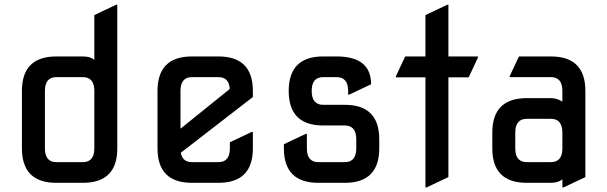

<svg xmlns="http://www.w3.org/2000/svg" viewBox="-20 -777 2581 816"><path d="M219.7 0Q73.2 0 73.2 -146.5V-390.6Q73.2 -537.1 219.7 -537.1H332Q365.2 -537.1 380.9 -522V-712.9L473.6 -756.8H478.5V-146.5Q478.5 0 332 0ZM219.7 -87.9H332Q380.9 -87.9 380.9 -146.5V-390.6Q380.9 -449.2 332 -449.2H219.7Q170.9 -449.2 170.9 -390.6V-146.5Q170.9 -87.9 219.7 -87.9Z M795.9 0Q649.4 0 649.4 -146.5V-390.6Q649.4 -537.1 795.9 -537.1H908.2Q1054.7 -537.1 1054.7 -390.6V-364.7L748.5 -127.9Q755.4 -87.9 795.9 -87.9H908.2Q957 -87.9 957 -146.5V-172.4L1049.8 -216.3H1054.7V-146.5Q1054.7 0 908.2 0ZM747.1 -230 956.5 -398.9Q953.6 -449.2 908.2 -449.2H795.9Q747.1 -449.2 747.1 -390.6Z M1333 0Q1186.5 0 1186.5 -146.5V-164.1L1279.3 -208H1284.2V-146.5Q1284.2 -87.9 1333 -87.9H1445.3Q1494.1 -87.9 1494.1 -146.5V-185.1Q1494.1 -243.7 1445.3 -243.7H1353.5Q1207 -243.7 1207 -390.6Q1207 -537.1 1353.5 -537.1H1410.6Q1557.1 -537.1 1557.1 -418.9L1464.4 -375H1459.5V-390.6Q1459.5 -449.2 1410.6 -449.2H1353.5Q1304.7 -449.2 1304.7 -390.6Q1304.7 -331.5 1353.5 -331.5H1445.3Q1591.8 -331.5 1591.8 -185.1V-146.5Q1591.8 0 1445.3 0Z M1788.1 19.5V-448.2H1662.6V-453.1L1702.1 -537.1H1788.1V-712.9L1880.9 -756.8H1885.7V-537.1H2011.2V-532.2L1971.7 -448.2H1885.7V-24.4L1793 19.5Z M2218.8 -87.9H2321.3Q2370.1 -87.9 2370.1 -146.5V-213.4Q2370.1 -272 2321.3 -272H2218.8Q2169.9 -272 2169.9 -213.4V-146.5Q2169.9 -87.9 2218.8 -87.9ZM2218.8 0Q2072.3 0 2072.3 -146.5V-213.4Q2072.3 -359.9 2218.8 -359.9H2321.3Q2346.7 -359.9 2370.1 -345.2V-390.6Q2370.1 -449.2 2321.3 -449.2H2146.5V-454.1L2185.5 -537.1H2321.3Q2467.8 -537.1 2467.8 -390.6V-24.4L2375 19.5H2370.1V-14.6Q2351.6 0 2321.3 0Z"/></svg>

Font: Nova Square
Style: Book
Weight: 400
Version: Version 2.000